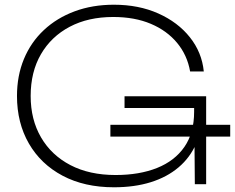

<svg xmlns="http://www.w3.org/2000/svg" viewBox="-20 -782 996 814"><path d="M448 -253H956V-203H448ZM508 -374H854V-308L837 -307Q837 -232 811.5 -173Q786 -114 737 -72.5Q688 -31 619 -9.5Q550 12 463 12Q338 12 245.5 -37Q153 -86 102.5 -173.5Q52 -261 52 -375Q52 -461 81.5 -532Q111 -603 166 -654.5Q221 -706 296.5 -734Q372 -762 463 -762Q568 -762 651 -725Q734 -688 785 -624Q836 -560 844 -479H786Q774 -548 731 -600Q688 -652 619.5 -681Q551 -710 460 -710Q354 -710 275.5 -668.5Q197 -627 153.5 -552Q110 -477 110 -375Q110 -275 154 -199.5Q198 -124 278.5 -82Q359 -40 470 -40Q571 -40 646 -70Q721 -100 762 -159.5Q803 -219 803 -308V-350L830 -324H508ZM803 -369H854V-1H806Z"/></svg>

Font: Unbounded ExtraLight
Style: Regular
Weight: 250
Designer: Luke Prowse, Jean-Baptiste Morizot, Fátima Lázaro, Florian Runge
Foundry: NaN
Version: Version 1.701;gftools[0.9.28.dev5+ged2979d]